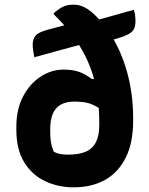

<svg xmlns="http://www.w3.org/2000/svg" viewBox="-20 -790 640 822"><path d="M553 -748Q557 -736 558.5 -723.5Q560 -711 560 -699Q560 -681 554.5 -668Q549 -655 533 -645.5Q517 -636 484 -626L435 -612Q418 -607 406 -608Q394 -609 381.5 -610Q369 -611 350 -606L127 -545Q124 -559 122 -573Q120 -587 120 -600Q120 -622 132 -637Q144 -652 185 -663L288 -690Q313 -697 326.5 -696.5Q340 -696 351.5 -695.5Q363 -695 381 -700ZM252 -492Q293 -492 319.5 -482Q346 -472 373 -452H415V-320Q387 -339 363.5 -347Q340 -355 297 -355Q264 -355 241 -342.5Q218 -330 206.5 -304Q195 -278 195 -236V-229Q195 -210 196.5 -194Q198 -178 201.5 -165Q205 -152 210 -141Q221 -134 236.5 -131Q252 -128 272 -128Q318 -128 347 -140.5Q376 -153 390.5 -181Q405 -209 405 -254V-264Q405 -325 397.5 -378.5Q390 -432 374.5 -479Q359 -526 335.5 -568.5Q312 -611 281 -650.5Q250 -690 210 -729V-733Q226 -748 245.5 -759Q265 -770 295 -770Q321 -770 343.5 -758Q366 -746 390 -722Q420 -692 445 -655.5Q470 -619 489.5 -576.5Q509 -534 522.5 -487Q536 -440 543 -389.5Q550 -339 550 -286V-272Q550 -179 518.5 -115.5Q487 -52 430 -20Q373 12 295 12Q229 12 173 -14.5Q117 -41 83.5 -95.5Q50 -150 50 -234V-248Q50 -321 78 -375.5Q106 -430 152.5 -461Q199 -492 252 -492Z"/></svg>

Font: Recursive Casual ExtraBold
Style: Regular
Weight: 800
Version: Version 1.047